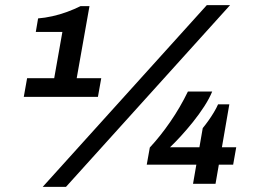

<svg xmlns="http://www.w3.org/2000/svg" viewBox="-20 -719 1019 751"><path d="M147 12 789 -699H880L238 12ZM73 -340 86 -413H192L224 -594H120L129 -647Q155 -649 184.5 -655.5Q214 -662 242.5 -672.5Q271 -683 295 -695H330L280 -413H376L363 -340ZM735 0 748 -75H554L566 -142Q607 -186 646 -242.5Q685 -299 715 -361H810Q799 -334 779 -303Q759 -272 734.5 -241.5Q710 -211 686.5 -185.5Q663 -160 645 -143H760L773 -218Q783 -230 794.5 -246Q806 -262 816.5 -279.5Q827 -297 833 -311H877L848 -143H904L892 -75H836L823 0Z"/></svg>

Font: Archivo SemiExpanded
Style: Bold Italic
Weight: 700
Width: 6
Italic angle: -10°
Designer: Hector Gatti
Foundry: Omnibus-Type
Version: Version 2.001